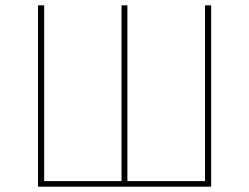

<svg xmlns="http://www.w3.org/2000/svg" viewBox="-20 -702 937 722"><path d="M774 0H123V-682H146V-21H437V-682H459V-21H751V-682H774Z"/></svg>

Font: FiraSans
Style: Regular
Weight: 150
Designer: Carrois Corporate & Edenspiekermann AG
Foundry: Carrois Corporate GbR & Edenspiekermann AG
Version: Version 3.106;PS 003.106;hotconv 1.0.70;makeotf.lib2.5.58329